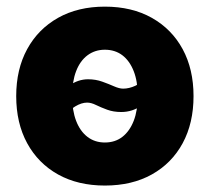

<svg xmlns="http://www.w3.org/2000/svg" viewBox="-20 -559 644 590"><path d="M302.2 11.2Q219.7 11.2 158.4 -22.9Q97.2 -57.1 63.5 -118.9Q29.8 -180.7 29.8 -263.7Q29.8 -346.2 63.5 -408Q97.2 -469.7 158.4 -504.2Q219.7 -538.6 302.2 -538.6Q385.3 -538.6 446.5 -504.2Q507.8 -469.7 541.3 -408Q574.7 -346.2 574.7 -263.7Q574.7 -180.7 541.3 -118.9Q507.8 -57.1 446.5 -22.9Q385.3 11.2 302.2 11.2ZM302.2 -121.1Q333.5 -121.1 356 -138.4Q378.4 -155.8 390.9 -187.7Q403.3 -219.7 403.3 -263.7Q403.3 -308.6 390.9 -340.3Q378.4 -372.1 356 -389.2Q333.5 -406.2 302.2 -406.2Q272 -406.2 249 -389.2Q226.1 -372.1 213.9 -340.3Q201.7 -308.6 201.7 -263.7Q201.7 -219.7 213.9 -187.7Q226.1 -155.8 248.8 -138.4Q271.5 -121.1 302.2 -121.1ZM169.4 -192.9 126.5 -227.5Q164.1 -275.9 192.1 -295.7Q220.2 -315.4 250.5 -315.4Q273.9 -315.4 294.2 -308.1Q314.5 -300.8 330.6 -293.7Q346.7 -286.6 358.4 -286.6Q376.5 -286.6 395.8 -295.4Q415 -304.2 431.6 -336.9L477.1 -305.7Q442.9 -254.9 415 -234.9Q387.2 -214.8 352.5 -214.8Q328.6 -214.8 309.3 -221.9Q290 -229 275.1 -236.3Q260.3 -243.7 247.6 -243.7Q230.5 -243.7 210.9 -231.9Q191.4 -220.2 169.4 -192.9Z"/></svg>

Font: Inter 24pt ExtraBold
Style: Regular
Weight: 800
Designer: Rasmus Andersson
Foundry: rsms
Version: Version 4.001;git-66647c0bb